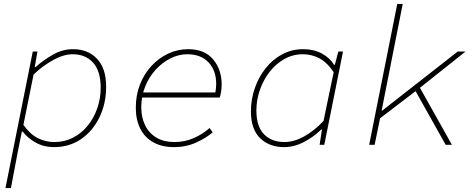

<svg xmlns="http://www.w3.org/2000/svg" viewBox="-20 -742 2440 984"><path d="M8 222 148 -478H172L158 -398H162Q201 -433 250.5 -461.5Q300 -490 354 -490Q431 -490 477.5 -440.5Q524 -391 524 -298Q524 -212 490 -141.5Q456 -71 396 -29.5Q336 12 256 12Q205 12 163.5 -11Q122 -34 96 -68H92L70 42L36 222ZM258 -14Q311 -14 354.5 -36.5Q398 -59 429.5 -98Q461 -137 478.5 -187Q496 -237 496 -292Q496 -378 457 -421Q418 -464 352 -464Q307 -464 253 -434.5Q199 -405 152 -360L100 -102Q135 -53 175 -33.5Q215 -14 258 -14Z M872 12Q810 12 766 -12.5Q722 -37 699 -82.5Q676 -128 676 -190Q676 -255 697.5 -309.5Q719 -364 756.5 -404.5Q794 -445 842.5 -467.5Q891 -490 944 -490Q1028 -490 1072 -438Q1116 -386 1116 -309Q1116 -287 1112.5 -268.5Q1109 -250 1106 -242H700L706 -268H1108L1082 -262Q1085 -274 1086.5 -287Q1088 -300 1088 -312Q1088 -381 1048.5 -422.5Q1009 -464 940 -464Q896 -464 854 -443Q812 -422 778 -385Q744 -348 724 -298.5Q704 -249 704 -192Q704 -140 724 -99.5Q744 -59 782 -36.5Q820 -14 874 -14Q927 -14 973.5 -34.5Q1020 -55 1054 -86L1070 -64Q1039 -36 986.5 -12Q934 12 872 12Z M1436 12Q1360 12 1313 -34Q1266 -80 1266 -170Q1266 -233 1286 -290.5Q1306 -348 1342 -393Q1378 -438 1427 -464Q1476 -490 1534 -490Q1588 -490 1629 -468Q1670 -446 1692 -410H1696L1714 -478H1738L1642 0H1618L1630 -78H1626Q1586 -39 1536.5 -13.5Q1487 12 1436 12ZM1438 -14Q1486 -14 1538 -42.5Q1590 -71 1638 -122L1690 -372Q1657 -422 1617 -443Q1577 -464 1532 -464Q1481 -464 1437.5 -439.5Q1394 -415 1362 -374Q1330 -333 1312 -281.5Q1294 -230 1294 -176Q1294 -94 1333 -54Q1372 -14 1438 -14Z M1872 0 2016 -722H2044L1936 -176H1940L2326 -478H2366L2122 -284L1928 -136L1900 0ZM2107 -280 2130 -296 2296 0H2264Z"/></svg>

Font: Source Code Pro ExtraLight ExtraLight
Style: Italic
Weight: 250
Italic angle: -11°
Monospace: yes
Version: Version 1.016;hotconv 1.0.116;makeotfexe 2.5.65601